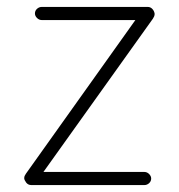

<svg xmlns="http://www.w3.org/2000/svg" viewBox="-20 -535 517 555"><path d="M397 -38Q405 -38 411 -32Q417 -26 417 -19Q417 -11 411 -5.5Q405 0 397 0H71Q61 0 55.5 -7.5Q50 -15 50 -20Q50 -24 51.5 -27Q53 -30 55 -33L377 -485L382 -477H101Q93 -477 87 -483Q81 -489 81 -496Q81 -504 87 -509.5Q93 -515 101 -515H407Q415 -515 420.5 -509Q426 -503 427 -495Q427 -491 425.5 -487.5Q424 -484 422 -481L102 -33L87 -38Z"/></svg>

Font: Quicksand Light Light
Style: Regular
Weight: 300
Version: Version 3.006